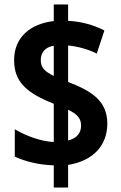

<svg xmlns="http://www.w3.org/2000/svg" viewBox="-20 -779 540 857"><path d="M220 -41V58H284V-43C398 -61 459 -132 459 -227C459 -327 392 -372 284 -413V-576C326 -572 371 -560 412 -540L446 -643C395 -669 341 -683 284 -686V-759H220V-685C116 -673 43 -613 43 -511C43 -415 96 -365 220 -316V-145C161 -148 93 -174 46 -202V-80C95 -57 156 -43 220 -41ZM220 -575V-440C179 -460 162 -478 162 -510C162 -544 180 -568 220 -575ZM284 -152V-289C323 -271 342 -251 342 -219C342 -186 324 -162 284 -152Z"/></svg>

Font: Noto Sans Armenian Condensed
Style: Regular
Weight: 400
Width: 3
Designer: Monotype Design Team
Foundry: Monotype Imaging Inc.
Version: Version 2.008